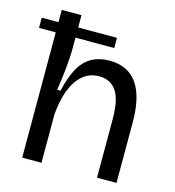

<svg xmlns="http://www.w3.org/2000/svg" viewBox="-111 -786 798 875"><g transform="rotate(15 288.5 -348.5)"><path d="M-6 -639H349V-591H-6ZM73 0V-299V-697H166V-539Q166 -518 164.5 -494Q163 -470 160.5 -444.5Q158 -419 154.5 -392.5Q151 -366 147 -340H163Q177 -404 200 -446.5Q223 -489 259 -509.5Q295 -530 344 -530Q431 -530 474.5 -468.5Q518 -407 518 -285V0H426V-276Q426 -367 398.5 -408Q371 -449 317 -449Q271 -449 238.5 -420.5Q206 -392 187.5 -342.5Q169 -293 164 -228V0Z"/></g></svg>

Font: Bricolage Grotesque 28pt
Style: Regular
Weight: 400
Version: Version 1.001;gftools[0.9.33.dev8+g029e19f]